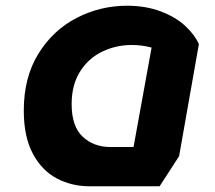

<svg xmlns="http://www.w3.org/2000/svg" viewBox="-20 -625 750 670"><path d="M674 -471 605 -80 537 25H292Q230 25 178 -2.5Q126 -30 94.5 -89Q63 -148 63 -239Q63 -355 114 -437.5Q165 -520 247.5 -562.5Q330 -605 423 -605Q489 -605 541.5 -585Q594 -565 627 -534Q660 -503 674 -471ZM365 -112H446L509 -459Q475 -468 440 -468Q385 -468 337 -445Q289 -422 259.5 -375.5Q230 -329 230 -262Q230 -184 268.5 -148Q307 -112 365 -112Z"/></svg>

Font: Lemonada SemiBold
Style: Regular
Weight: 600
Designer: Mohamed Gaber (Arabic) Eduardo Tunni (Latin)
Foundry: Kief Type Foundry
Version: Version 3.006